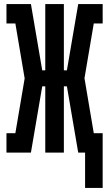

<svg xmlns="http://www.w3.org/2000/svg" viewBox="-20 -755 540 950"><path d="M401 175V0H367L311 -328H296V0H204V-328H189L133 0H12V-96H56L102 -367L56 -639H12V-735H133L189 -407H204V-735H296V-407H311L367 -735H488V-639H444L398 -368L444 -96H488V175Z"/></svg>

Font: Iosevka Curly Slab
Style: Bold
Weight: 700
Monospace: yes
Designer: Belleve Invis
Foundry: Belleve Invis
Version: Version 22.1.2; ttfautohint (v1.8.4)